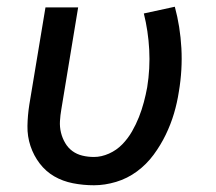

<svg xmlns="http://www.w3.org/2000/svg" viewBox="-20 -542 640 570"><path d="M259 8Q227 8 196.5 2Q166 -4 141 -18.5Q116 -33 98 -56.5Q80 -80 70.5 -108.5Q61 -137 61.5 -168Q62 -199 67 -231L115 -520H212L162 -217Q159 -200 158 -182.5Q157 -165 161 -148.5Q165 -132 173.5 -117.5Q182 -103 195 -93.5Q208 -84 224.5 -80Q241 -76 259 -76Q281 -76 303.5 -86Q326 -96 343 -113.5Q360 -131 372 -152Q384 -173 392.5 -194.5Q401 -216 407 -238.5Q413 -261 417 -283Q426 -339 423 -394.5Q420 -450 407 -502L499 -522Q515 -463 518.5 -399Q522 -335 511 -270Q506 -237 496.5 -205Q487 -173 472 -142Q457 -111 436 -82.5Q415 -54 386.5 -33Q358 -12 324.5 -2Q291 8 259 8Z"/></svg>

Font: Iosevka Medium Extended
Style: Italic
Weight: 500
Width: 7
Italic angle: -9°
Monospace: yes
Designer: Belleve Invis
Foundry: Belleve Invis
Version: Version 32.5.0; ttfautohint (v1.8.4)